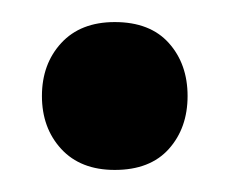

<svg xmlns="http://www.w3.org/2000/svg" viewBox="-20 -344 208 174"><path d="M18 -257Q18 -286 35.5 -305Q53 -324 84 -324Q116 -324 133 -305Q150 -286 150 -257Q150 -228 133 -209Q116 -190 84 -190Q53 -190 35.5 -209Q18 -228 18 -257Z"/></svg>

Font: Baloo Tammudu 2 Medium
Style: Regular
Weight: 500
Designer: Maithili Shingre, Omkar Shende and Ek Type
Foundry: Ek Type
Version: Version 1.640;hotconv 1.0.111;makeotfexe 2.5.65597; ttfautoh